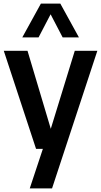

<svg xmlns="http://www.w3.org/2000/svg" viewBox="-20 -828 563 1068"><path d="M180.5 0 1 -545.5H133L262.5 -111.5L396 -545.5H521.5L269.5 220H145.5L218.5 0ZM104 -620 207.5 -808H315.5L419 -620H328.5L261.5 -748.5L194.5 -620Z"/></svg>

Font: Encode Sans SmCnd SmBold
Style: Regular
Weight: 600
Width: 4
Designer: Multiple Designers
Foundry: Impallari Type
Version: Version 3.002; ttfautohint (v1.8.3) -l 8 -r 50 -G 200 -x 14 